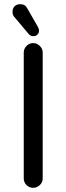

<svg xmlns="http://www.w3.org/2000/svg" viewBox="-20 -894 318 920"><path d="M117.2 -731.4 49.8 -811.5Q40 -821.3 40 -836.9Q40 -854.5 50.3 -864.3Q60.5 -874 77.1 -874Q100.6 -874 110.4 -854.5L160.2 -767.6Q167 -755.9 167 -748Q167 -736.3 159.7 -728.5Q152.3 -720.7 139.6 -720.7Q126 -720.7 117.2 -731.4ZM93.8 -39.1V-641.6Q93.8 -660.2 106.9 -673.8Q120.1 -687.5 138.7 -687.5Q157.2 -687.5 170.9 -673.8Q184.6 -660.2 184.6 -641.6V-39.1Q184.6 -20.5 170.9 -7.3Q157.2 5.9 138.7 5.9Q120.1 5.9 106.9 -7.3Q93.8 -20.5 93.8 -39.1Z"/></svg>

Font: FakePearl
Style: Regular
Weight: 400
Version: Version 1.2